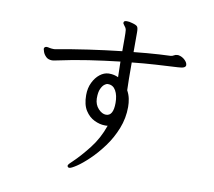

<svg xmlns="http://www.w3.org/2000/svg" viewBox="-89 -879 1179 1057"><g transform="rotate(10 500.0 -350.0)"><path d="M849 -640Q870 -636 885 -621.5Q900 -607 900 -593Q900 -585 890.5 -580Q881 -575 857 -574Q798 -571 733.5 -567Q669 -563 602 -556Q602 -507 602.5 -464Q603 -421 604 -401Q616 -379 620.5 -356.5Q625 -334 625 -311Q625 -248 602 -190Q579 -132 543.5 -84Q508 -36 470.5 0Q433 36 403.5 55.5Q374 75 364 75Q358 75 355 71Q353 67 353 66Q353 59 361.5 51Q370 43 377 36Q417 -2 462 -59.5Q507 -117 532 -190Q528 -189 524.5 -189Q521 -189 516 -189Q488 -189 457.5 -203.5Q427 -218 406.5 -250Q386 -282 386 -336Q386 -375 401 -406Q416 -437 439 -455Q462 -473 487 -474H493Q518 -474 542 -463L540 -550Q452 -540 365.5 -527Q279 -514 202 -497Q195 -496 187 -494Q179 -492 169 -491Q146 -491 133.5 -503.5Q121 -516 116.5 -529.5Q112 -543 112 -545Q112 -555 121 -558Q123 -559 127 -559Q131 -559 135 -558Q139 -557 144 -556Q149 -555 155.5 -554.5Q162 -554 168 -554Q174 -554 177 -555Q262 -571 355.5 -584.5Q449 -598 540 -608V-681Q540 -714 538.5 -725.5Q537 -737 528 -747Q524 -754 521.5 -756.5Q519 -759 519 -763Q519 -765 519.5 -766Q520 -767 520 -768Q522 -775 537 -775Q543 -775 550.5 -774Q558 -773 567 -770Q590 -764 596 -756.5Q602 -749 602 -726V-614Q640 -618 675.5 -621Q711 -624 744 -626L807 -629Q817 -630 824.5 -635Q832 -640 843 -640ZM447 -327Q448 -293 469 -270.5Q490 -248 512 -248Q553 -248 553 -321Q553 -363 538 -389.5Q523 -416 495 -416H491Q485 -416 474.5 -408Q464 -400 455.5 -381.5Q447 -363 447 -330Z"/></g></svg>

Font: QiushuiShotai Bright
Style: Regular
Weight: 400
Designer: Christian Thalmann (Catharsis Fonts)
Version: Version 1.250;